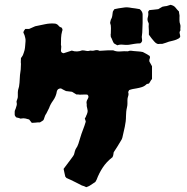

<svg xmlns="http://www.w3.org/2000/svg" viewBox="-20 -740 777 797"><path d="M729 -614Q724 -607 726 -600.5Q728 -594 728 -587Q726 -583 722 -580.5Q718 -578 713 -576Q706 -573 697.5 -571Q689 -569 681 -567Q675 -565 668.5 -562.5Q662 -560 654 -558H645Q637 -556 631 -559Q625 -562 620 -568Q610 -579 598 -596Q598 -604 598 -612.5Q598 -621 597 -630Q597 -634 597.5 -638.5Q598 -643 596 -646Q590 -657 593.5 -668Q597 -679 595 -690Q595 -693 600 -698Q610 -699 619.5 -700Q629 -701 637 -702L654 -712Q662 -714 672 -715Q676 -716 680 -717.5Q684 -719 688 -720Q702 -717 708.5 -708.5Q715 -700 723 -692Q723 -687 724.5 -680.5Q726 -674 725 -668Q725 -661 725 -654Q725 -647 728 -639Q730 -633 729 -626.5Q728 -620 729 -614ZM572 -645Q571 -632 571 -618.5Q571 -605 569 -591Q568 -587 569 -582Q570 -577 570 -573Q570 -565 562 -560Q550 -560 538 -558Q526 -556 514 -554Q502 -553 490 -554.5Q478 -556 467 -552Q463 -554 460 -556Q457 -558 453 -560Q449 -566 446.5 -573Q444 -580 440 -587Q440 -590 439.5 -594Q439 -598 440 -601Q440 -612 440.5 -623.5Q441 -635 437 -645Q438 -649 438.5 -652Q439 -655 440 -658Q445 -666 446 -674Q447 -682 448 -689Q448 -693 455 -702Q464 -704 472.5 -705.5Q481 -707 490 -708Q500 -710 508.5 -709.5Q517 -709 527 -707Q535 -706 542.5 -705Q550 -704 560 -702Q572 -692 572 -680ZM611 -412Q607 -408 604.5 -403Q602 -398 598 -393Q598 -393 594.5 -392.5Q591 -392 589 -391Q580 -382 569 -378.5Q558 -375 546 -373Q539 -372 531.5 -370.5Q524 -369 516 -366Q515 -364 514 -362Q513 -360 512 -358Q515 -349 512 -341Q509 -333 509 -324Q509 -317 509 -309.5Q509 -302 507 -294Q505 -286 504 -276.5Q503 -267 503 -258Q503 -236 498 -213.5Q493 -191 488 -169Q487 -165 485.5 -162Q484 -159 482 -156Q475 -144 467.5 -132Q460 -120 452 -108Q451 -103 450.5 -98.5Q450 -94 448 -90Q447 -86 445 -86Q422 -68 406.5 -44.5Q391 -21 381 6Q377 12 376 15Q357 28 352 31Q347 34 338 37Q334 35 329.5 33Q325 31 320 30Q304 22 288.5 14Q273 6 256 -1L251 -7Q249 -14 247.5 -22.5Q246 -31 244 -39Q252 -49 259 -59Q266 -69 274 -79Q279 -86 283.5 -92Q288 -98 289 -105Q290 -109 291 -113Q292 -117 294 -121Q302 -132 305.5 -143.5Q309 -155 313 -168Q318 -185 324.5 -201.5Q331 -218 336 -235Q335 -238 334.5 -241Q334 -244 332 -248Q337 -255 338 -260Q341 -265 343 -273Q345 -281 342 -290.5Q339 -300 340 -308Q337 -318 344 -329Q351 -340 343 -347Q340 -348 327 -347.5Q314 -347 311 -347Q307 -348 303.5 -348Q300 -348 297 -348L279 -359Q273 -360 266.5 -360.5Q260 -361 254 -362Q248 -365 243 -367.5Q238 -370 233 -373Q219 -373 216 -361Q213 -340 200 -322Q189 -307 184 -292Q180 -285 176.5 -277Q173 -269 168 -262Q166 -258 165 -254Q164 -250 162 -245Q161 -241 156.5 -238.5Q152 -236 146 -232Q142 -232 137.5 -232Q133 -232 128 -231Q124 -231 120 -230.5Q116 -230 112 -230L101 -244Q94 -246 86 -248Q78 -250 68 -248Q67 -247 64 -248Q61 -249 59 -250Q55 -251 52.5 -251.5Q50 -252 47 -253Q41 -259 41 -265Q41 -271 41 -276Q41 -280 42.5 -283Q44 -286 45 -289Q47 -296 49 -302Q51 -308 49 -315Q48 -319 49.5 -322Q51 -325 52 -329Q54 -334 54 -339Q54 -344 54 -348Q54 -353 54 -357.5Q54 -362 55 -366Q60 -380 61 -396.5Q62 -413 63 -429Q65 -440 66 -451.5Q67 -463 67 -475Q66 -481 66.5 -487Q67 -493 67 -499Q69 -502 71 -504.5Q73 -507 75 -511Q79 -521 82 -532Q84 -541 84.5 -550.5Q85 -560 86 -569Q86 -572 86 -575.5Q86 -579 85 -582Q84 -588 82 -593.5Q80 -599 77 -605Q78 -612 85 -620H101Q106 -622 112.5 -625Q119 -628 126 -631Q146 -635 167 -639.5Q188 -644 209 -642Q218 -640 223 -633.5Q228 -627 235 -626Q242 -618 238 -611Q234 -597 233.5 -582.5Q233 -568 233 -554Q235 -548 234 -542Q233 -536 233 -530Q233 -521 244 -519Q252 -521 261 -524.5Q270 -528 278 -530Q289 -526 300 -526.5Q311 -527 321 -531Q329 -531 337.5 -529Q346 -527 354 -530Q364 -528 374 -531Q384 -534 393 -529Q402 -529 410 -530Q418 -531 427 -531H450Q464 -525 479.5 -526.5Q495 -528 511 -527Q517 -530 523.5 -529.5Q530 -529 536 -528Q546 -527 555 -526.5Q564 -526 573 -524Q589 -516 601 -508Q604 -502 601.5 -497Q599 -492 600 -485L611 -465Z"/></svg>

Font: Daruma Drop One
Style: Regular
Weight: 400
Designer: Maniackers Design
Version: Version 1.000